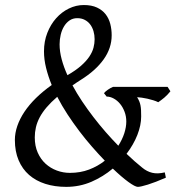

<svg xmlns="http://www.w3.org/2000/svg" viewBox="-20 -728 707 763"><path d="M216.8 -551.8Q216.8 -523.4 225.1 -492.4Q233.4 -461.4 248 -429.2Q281.2 -448.2 302.2 -466.8Q323.2 -485.4 335.2 -503.4Q347.2 -521.5 351.6 -538.6Q356 -555.7 356 -571.8Q356 -588.9 351.6 -604Q347.2 -619.1 338.6 -630.6Q330.1 -642.1 317.1 -648.9Q304.2 -655.8 287.1 -655.8Q269.5 -655.8 256.3 -646.7Q243.2 -637.7 234.4 -623Q225.6 -608.4 221.2 -589.6Q216.8 -570.8 216.8 -551.8ZM257.8 -41Q299.3 -41 334 -54.2Q368.7 -67.4 396.5 -89.4Q372.1 -114.7 346.2 -144.3Q320.3 -173.8 295.7 -206.3Q271 -238.8 248.3 -273.4Q225.6 -308.1 207.5 -343.3Q182.6 -321.8 165.5 -301.8Q148.4 -281.7 137.9 -262Q127.4 -242.2 122.8 -222.4Q118.2 -202.6 118.2 -182.1Q118.2 -147.9 129.9 -121.6Q141.6 -95.2 161.1 -77.4Q180.7 -59.6 205.8 -50.3Q231 -41 257.8 -41ZM657.2 -365.2Q645 -350.1 633.1 -340.1Q621.1 -330.1 608.9 -321.8Q600.1 -326.2 588.9 -329.6Q577.6 -333 566.2 -335.7Q554.7 -338.4 543.9 -339.8Q533.2 -341.3 524.9 -341.8Q530.3 -333 533.4 -325.4Q536.6 -317.9 538.3 -309.1Q540 -300.3 540.5 -289.8Q541 -279.3 541 -265.1Q541 -230.5 525.9 -191.9Q510.7 -153.3 482.9 -116.7Q516.6 -84.5 544.9 -62Q563.5 -46.4 585 -41.3Q606.4 -36.1 634.8 -43L639.2 -22Q596.7 -3.4 567.6 5.6Q538.6 14.6 527.8 14.6Q517.1 14.6 490.2 -4.9Q463.4 -24.4 428.2 -58.1Q390.1 -25.9 343.3 -5.6Q296.4 14.6 243.2 14.6Q197.8 14.6 160.2 2.7Q122.6 -9.3 95.7 -32.7Q68.8 -56.2 54 -91.1Q39.1 -126 39.1 -171.9Q39.1 -199.2 48.8 -227.5Q58.6 -255.9 77.1 -283.7Q95.7 -311.5 123 -338.4Q150.4 -365.2 185.5 -390.1Q171.4 -424.8 163.1 -458.3Q154.8 -491.7 154.8 -523.9Q154.8 -563.5 168 -597.2Q181.2 -630.9 203.1 -655.5Q225.1 -680.2 253.7 -694.1Q282.2 -708 313 -708Q344.2 -708 365.5 -698Q386.7 -688 399.7 -671.4Q412.6 -654.8 418.2 -633.1Q423.8 -611.3 423.8 -587.9Q423.8 -536.6 391.8 -491.9Q359.9 -447.3 301.8 -411.1Q292.5 -405.3 284.2 -399.7Q275.9 -394 268.1 -388.7Q285.2 -356.9 306.4 -325.2Q327.6 -293.5 351.3 -262.7Q375 -231.9 400.1 -203.1Q425.3 -174.3 450.2 -148.9Q465.8 -173.3 473.9 -198.2Q481.9 -223.1 481.9 -245.1Q481.9 -265.6 475.1 -283.7Q468.3 -301.8 457.3 -315.2Q446.3 -328.6 432.1 -336.4Q418 -344.2 403.8 -344.2L393.1 -357.9Q398.4 -364.3 408.9 -371.6Q419.4 -378.9 429.2 -382.8H646Z"/></svg>

Font: Noto Serif Devanagari
Style: Regular
Weight: 400
Designer: Monotype Design Team
Foundry: Monotype Imaging Inc.
Version: Version 1.01